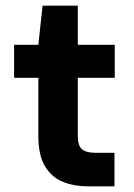

<svg xmlns="http://www.w3.org/2000/svg" viewBox="-20 -661 475 681"><path d="M295 0Q241 0 201 -17Q161 -34 138.5 -73Q116 -112 116 -179V-385H30V-502H116L131 -641H256V-502H387V-385H256V-178Q256 -145 270.5 -132Q285 -119 320 -119H386V0Z"/></svg>

Font: DM Sans 16pt ExtraBold
Style: Regular
Weight: 800
Version: Version 4.004;gftools[0.9.30]